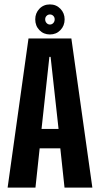

<svg xmlns="http://www.w3.org/2000/svg" viewBox="-20 -849 454 869"><path d="M14.5 0 109 -675H303L398 0H272L253 -177.5H159.5L140.5 0ZM168 -265.5H245L209 -591.5H203.5ZM206 -693Q177.5 -693 158.5 -712.5Q139.5 -732 139.5 -761.5Q139.5 -789.5 158.2 -809.2Q177 -829 206 -829Q234.5 -829 253.5 -809.2Q272.5 -789.5 272.5 -761.5Q272.5 -732.5 253.5 -712.8Q234.5 -693 206 -693ZM206 -738Q215 -738 221.2 -744.8Q227.5 -751.5 227.5 -761.5Q227.5 -771 221.2 -777.2Q215 -783.5 206 -783.5Q197 -783.5 190.8 -777.2Q184.5 -771 184.5 -761.5Q184.5 -751.5 190.8 -744.8Q197 -738 206 -738Z"/></svg>

Font: Anybody Condensed SemiBold
Style: Regular
Weight: 600
Width: 3
Designer: Tyler Finck
Foundry: Etcetera Type Company
Version: Version 1.010; ttfautohint (v1.8.3) -l 8 -r 50 -G 200 -x 14 